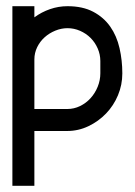

<svg xmlns="http://www.w3.org/2000/svg" viewBox="-20 -600 435 620"><path d="M375 -363Q375 -326 361 -292.5Q347 -259 322.5 -233.5Q298 -208 265.5 -192.5Q233 -177 197 -177H91V0H20V-580H91V-544Q114 -561 141.5 -570.5Q169 -580 198 -580Q247 -580 281 -562Q315 -544 336 -514Q357 -484 366 -444.5Q375 -405 375 -363ZM197 -248Q219 -248 238.5 -257.5Q258 -267 272.5 -283Q287 -299 295.5 -320Q304 -341 304 -363V-403Q304 -424 295.5 -443.5Q287 -463 272.5 -477.5Q258 -492 238.5 -500.5Q219 -509 198 -509Q178 -509 158.5 -501Q139 -493 124 -479.5Q109 -466 100 -447.5Q91 -429 91 -408V-248Z"/></svg>

Font: Googee
Style: Regular
Weight: 400
Designer: Peter Wiegel
Foundry: CATFonts Peter Wiegel
Version: 1.000